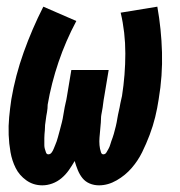

<svg xmlns="http://www.w3.org/2000/svg" viewBox="-20 -548 540 576"><path d="M107 8Q80 8 59 -7Q38 -22 27 -44Q16 -66 11.5 -91.5Q7 -117 6 -143.5Q5 -170 7.5 -196.5Q10 -223 14 -250Q26 -321 51 -391Q76 -461 110 -528L209 -485Q177 -425 155.5 -361.5Q134 -298 123 -234Q123 -229 122.5 -223Q122 -217 121 -211.5Q120 -206 119 -200.5Q118 -195 117.5 -189.5Q117 -184 116 -178.5Q115 -173 115 -167.5Q115 -162 114.5 -156.5Q114 -151 113.5 -145.5Q113 -140 113 -134Q113 -128 113 -122.5Q113 -117 113 -112Q113 -107 114.5 -101.5Q116 -96 118 -90.5Q120 -85 125 -85Q131 -85 135 -90.5Q139 -96 141 -101.5Q143 -107 145.5 -112.5Q148 -118 150 -124Q152 -130 153.5 -135.5Q155 -141 156.5 -146.5Q158 -152 159.5 -157.5Q161 -163 162.5 -169Q164 -175 165.5 -180.5Q167 -186 168 -191.5Q169 -197 170 -203Q171 -209 172 -214.5Q173 -220 174 -226Q175 -232 176.5 -237.5Q178 -243 179 -248.5Q180 -254 181 -260L194 -338H306L293 -260Q292 -254 291 -248.5Q290 -243 289.5 -237.5Q289 -232 288 -226Q287 -220 286 -214.5Q285 -209 284 -203.5Q283 -198 283 -192Q283 -186 282.5 -180.5Q282 -175 281.5 -169.5Q281 -164 280.5 -158Q280 -152 279.5 -146.5Q279 -141 278.5 -135.5Q278 -130 278 -124Q278 -118 278.5 -112.5Q279 -107 280 -102Q281 -97 283 -91Q285 -85 290 -85Q296 -85 299.5 -91Q303 -97 306 -102.5Q309 -108 310.5 -113.5Q312 -119 314 -124.5Q316 -130 318 -135.5Q320 -141 321.5 -146.5Q323 -152 324.5 -158Q326 -164 327.5 -169.5Q329 -175 330 -181Q331 -187 332 -192.5Q333 -198 334 -203.5Q335 -209 336.5 -215Q338 -221 339 -226.5Q340 -232 341 -237.5Q342 -243 343.5 -249Q345 -255 346 -260Q356 -324 356 -387.5Q356 -451 342 -510L452 -528Q464 -461 466 -391Q468 -321 456 -250Q452 -223 445.5 -196.5Q439 -170 429 -143.5Q419 -117 406.5 -91.5Q394 -66 375 -44Q356 -22 330 -7Q304 8 277 8Q262 8 249 2.5Q236 -3 227.5 -13.5Q219 -24 213.5 -37.5Q208 -51 204 -65Q196 -51 186.5 -37.5Q177 -24 164.5 -13.5Q152 -3 137 2.5Q122 8 107 8Z"/></svg>

Font: Iosevka SS18 Heavy
Style: Italic
Weight: 900
Italic angle: -9°
Monospace: yes
Designer: Belleve Invis
Foundry: Belleve Invis
Version: Version 25.1.1; ttfautohint (v1.8.4)